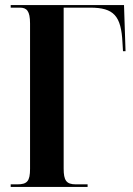

<svg xmlns="http://www.w3.org/2000/svg" viewBox="-20 -734 524 754"><path d="M22 0H324V-10H278C240 -10 230 -26 230 -72V-704H334C427 -704 456 -672 461 -566L463 -533H473L467 -714H22V-704H58C85 -704 98 -691 98 -642V-71C98 -23 87 -10 48 -10H22Z"/></svg>

Font: Noto Serif Display ExtraCondensed
Style: Bold
Weight: 700
Width: 2
Designer: Monotype Design Team
Foundry: Monotype Imaging Inc.
Version: Version 2.009